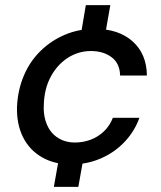

<svg xmlns="http://www.w3.org/2000/svg" viewBox="-20 -626 625 745"><path d="M189 99 216 -53H311L284 99ZM287 -452 313 -606H408L381 -452ZM256 12Q191 12 142.5 -16Q94 -44 69 -94.5Q44 -145 46 -212Q49 -277 72.5 -332.5Q96 -388 137.5 -428.5Q179 -469 232.5 -491.5Q286 -514 348 -514Q440 -514 494.5 -465.5Q549 -417 550 -333H446Q445 -380 413 -404Q381 -428 333 -428Q284 -428 243 -401.5Q202 -375 177 -328.5Q152 -282 150 -221Q148 -186 156.5 -158Q165 -130 181 -111.5Q197 -93 220 -83Q243 -73 270 -73Q303 -73 332 -84Q361 -95 383.5 -116.5Q406 -138 418 -169H521Q502 -116 463 -75Q424 -34 370.5 -11Q317 12 256 12Z"/></svg>

Font: DM Sans 16pt Medium
Style: Italic
Weight: 500
Italic angle: -10°
Version: Version 4.004;gftools[0.9.30]